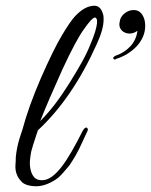

<svg xmlns="http://www.w3.org/2000/svg" viewBox="-20 -647 526 669"><path d="M126 -19Q144 -19 161.5 -32Q179 -45 196 -67.5Q213 -90 231 -121.5Q249 -153 268 -191Q276 -205 283 -202Q288 -197 285 -191L272 -163L258 -133Q256 -129 252 -121Q248 -113 242.5 -103.5Q237 -94 231.5 -85.5Q226 -77 222 -71Q214 -61 199.5 -44.5Q185 -28 172 -20Q137 2 106 2Q75 2 58 -11Q46 -23 41 -33.5Q36 -44 34.5 -54Q33 -64 34 -75Q35 -86 35 -99Q38 -131 47 -161Q52 -176 54.5 -184.5Q57 -193 58 -195Q80 -277 123 -376Q166 -474 195.5 -523.5Q225 -573 242 -591Q276 -627 309 -627Q332 -627 340 -594Q341 -590 341 -579Q341 -545 317 -493Q232 -304 112 -193Q111 -189 103 -165.5Q95 -142 89 -120Q86 -106 84.5 -89Q83 -72 86.5 -56Q90 -40 99 -29.5Q108 -19 126 -19ZM311 -586Q301 -586 273 -546Q245 -508 197 -404Q174 -353 154.5 -308Q135 -263 120 -225Q146 -251 171 -283.5Q196 -316 221 -356Q246 -396 264.5 -429Q283 -462 294 -490Q306 -518 311.5 -536.5Q317 -555 318 -566Q319 -577 316.5 -581.5Q314 -586 311 -586ZM486 -558Q486 -536 477.5 -517.5Q469 -499 455 -484.5Q441 -470 423 -459Q405 -448 385 -442Q380 -437 375.5 -442Q371 -447 383 -453Q413 -463 434 -485.5Q455 -508 459 -540Q449 -532 437 -530.5Q425 -529 415 -533.5Q405 -538 399.5 -547.5Q394 -557 397 -571Q399 -588 413.5 -600Q428 -612 446 -612Q465 -612 475.5 -596Q486 -580 486 -558Z"/></svg>

Font: #9Slide05 Great Vibes
Style: Regular
Weight: 400
Designer: Robert E. Leuschke
Foundry: Robert E. Leuschke
Version: Version 1.001